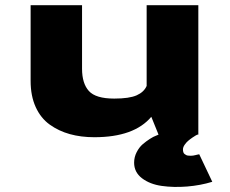

<svg xmlns="http://www.w3.org/2000/svg" viewBox="-20 -521 890 743"><path d="M345 10Q293.5 10 250.2 -2Q207 -14 172.2 -39Q137.5 -64 118 -107Q98.5 -150 98.5 -208V-501H297.5V-255Q297.5 -198 324 -168.8Q350.5 -139.5 422 -139.5Q480.5 -139.5 509 -152.2Q537.5 -165 547.5 -188.5V-501H747.5V0H744Q741.5 1 737.8 3Q734 5 724.5 11.5Q715 18 707.5 24.5Q700 31 694 40Q688 49 688 57.5Q688 63.5 689.5 68Q691 72.5 694.2 75Q697.5 77.5 700.8 79.2Q704 81 709.2 81.2Q714.5 81.5 718.2 81.8Q722 82 727.8 81Q733.5 80 736.5 79.2Q739.5 78.5 744.8 77.2Q750 76 751 76L801.5 182.5Q756 196.5 704 200.8Q652 205 606 198.5Q560 192 529.5 168.8Q499 145.5 499 108.5Q499 87 508.8 68Q518.5 49 532.2 37.2Q546 25.5 560 16.5Q574 7.5 584 4L593.5 0L565.5 -69Q499 10 345 10Z"/></svg>

Font: League Mono Wide ExtraBold
Style: Regular
Weight: 800
Width: 8
Designer: Tyler Finck
Foundry: The League of Moveable Type / Tyler Finck
Version: Version 2.210